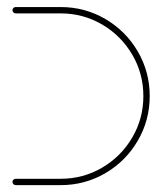

<svg xmlns="http://www.w3.org/2000/svg" viewBox="-20 -539 480 559"><path d="M16.3 -9.3Q16.3 -13.3 19.1 -15.9Q21.9 -18.5 25.6 -18.5H156.7Q222.2 -18.5 277.4 -50.9Q332.6 -83.3 365 -138.5Q397.4 -193.7 397.4 -259.3Q397.4 -324.8 365 -380Q332.6 -435.2 277.4 -467.6Q222.2 -500 156.7 -500H25.6Q21.9 -500 19.1 -502.8Q16.3 -505.6 16.3 -509.3Q16.3 -513.3 19.1 -515.9Q21.9 -518.5 25.6 -518.5H156.7Q227 -518.5 286.7 -483.7Q346.3 -448.9 381.1 -389.3Q415.9 -329.6 415.9 -259.3Q415.9 -188.9 381.1 -129.3Q346.3 -69.6 286.7 -34.8Q227 0 156.7 0H25.6Q21.9 0 19.1 -2.8Q16.3 -5.6 16.3 -9.3Z"/></svg>

Font: 26F Galaxy Hebrew Hairline
Style: Regular
Weight: 50
Designer: C₂₉H₂₅N₃O₅
Version: Version 1.000